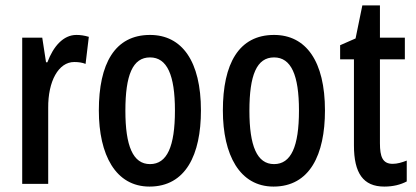

<svg xmlns="http://www.w3.org/2000/svg" viewBox="-20 -679 1537 709"><path d="M262 -550C214 -550 177 -508 155 -449H150L136 -540H62V0H158V-280C157 -379 196 -450 254 -450C270 -450 284 -448 296 -443L308 -543C291 -548 277 -550 262 -550Z M722 -271C722 -453 652 -550 534 -550C404 -550 345 -444 345 -271C345 -107 407 10 532 10C666 10 722 -108 722 -271ZM443 -270C443 -402 470 -467 534 -467C597 -467 626 -402 626 -271C626 -138 597 -73 534 -73C471 -73 443 -140 443 -270Z M1180 -271C1180 -453 1110 -550 992 -550C862 -550 803 -444 803 -271C803 -107 865 10 990 10C1124 10 1180 -108 1180 -271ZM901 -270C901 -402 928 -467 992 -467C1055 -467 1084 -402 1084 -271C1084 -138 1055 -73 992 -73C929 -73 901 -140 901 -270Z M1430 -74C1393 -74 1383 -100 1383 -150V-460H1475V-540H1383V-659H1318L1293 -537L1236 -512V-460H1287V-142C1287 -40 1321 10 1399 10C1432 10 1459 3 1482 -9V-86C1464 -79 1447 -74 1430 -74Z"/></svg>

Font: Noto Sans Devanagari ExtraCondensed Medium
Style: Regular
Weight: 500
Width: 2
Designer: Jelle Bosma - Monotype Design Team
Foundry: Monotype Imaging Inc.
Version: Version 2.004